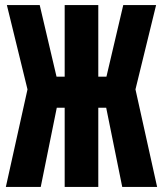

<svg xmlns="http://www.w3.org/2000/svg" viewBox="-20 -734 640 754"><path d="M3 0 88 -383 7 -714H136L202 -433H234V-714H366V-433H398L464 -714H593L512 -383L597 0H460L397 -311H366V0H234V-311H203L140 0Z"/></svg>

Font: Noto Sans Mono ExtraBold
Style: Regular
Weight: 800
Designer: Monotype Design Team
Foundry: Monotype Imaging Inc.
Version: Version 2.014